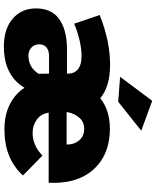

<svg xmlns="http://www.w3.org/2000/svg" viewBox="75 -890 825 1016"><g transform="rotate(90 488.0 -382.5)"><path d="M615 -163C595 -177 583 -196 578 -219L577 -227H947C948 -233 948 -242 948 -253C948 -313 937 -366 914 -411C891 -456 857 -490 814 -515C771 -539 720 -551 661 -551C597 -551 543 -534 500 -500C459 -535 400 -552 323 -552C240 -552 153 -534 60 -497L106 -362C136 -375 166 -384 196 -391C226 -398 253 -401 276 -401C305 -401 327 -396 343 -385C359 -374 368 -358 370 -338V-324H236C167 -323 115 -308 79 -281C43 -254 25 -214 25 -161C25 -109 43 -68 79 -37C115 -6 164 10 226 10C277 10 322 1 359 -18C396 -37 424 -64 445 -99C467 -65 497 -39 534 -21C571 -2 615 7 666 7C717 7 764 -1 805 -18C846 -35 880 -59 909 -91L804 -194C767 -159 727 -142 684 -142C658 -142 635 -149 615 -163ZM723 -389C738 -371 746 -349 745 -322H573C578 -350 588 -373 604 -390C619 -407 639 -415 662 -415C687 -415 708 -406 723 -389ZM232 -216C243 -225 258 -229 278 -229H370L371 -174C360 -157 347 -143 331 -134C314 -125 296 -120 277 -120C258 -120 243 -125 232 -136C221 -146 215 -160 215 -177C215 -194 221 -207 232 -216ZM514 -775 387 -605 519 -595 672 -717Z"/></g></svg>

Font: Argentum Sans ExtraBold
Style: Regular
Weight: 800
Designer: Julieta Ulanovsky
Foundry: Julieta Ulanovsky
Version: Version 5.001;February 15, 2019;FontCreator 11.5.0.2425 64-b